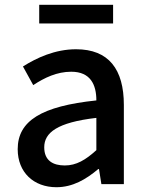

<svg xmlns="http://www.w3.org/2000/svg" viewBox="-20 -770 615 803"><path d="M144 -672H453V-750H144ZM216 13C284 13 340 -20 391 -63H394L404 0H498V-331C498 -480 435 -564 298 -564C210 -564 133 -528 76 -492L119 -414C166 -445 218 -470 278 -470C359 -470 383 -415 383 -350C154 -326 54 -265 54 -146C54 -49 121 13 216 13ZM251 -78C202 -78 165 -98 165 -154C165 -215 219 -258 383 -277V-142C338 -101 299 -78 251 -78Z"/></svg>

Font: Spoqa Han Sans Neo Medium
Style: Regular
Weight: 500
Designer: [Spoqa Han Sans Neo] Dong-huui Kim  Younghwa Kang  Yujin Lee  [Noto Sans] Ryoko NISHIZUKA  (kana & ideographs); Paul D. 
Foundry: Spoqa (http://www.spoqa-han-sans.com)
Version: Version 1.000